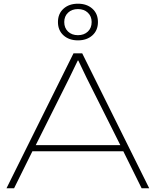

<svg xmlns="http://www.w3.org/2000/svg" viewBox="-20 -1017 842 1037"><path d="M479 -826Q449 -799 401 -799Q353 -799 323 -826Q293 -853 293 -898Q293 -943 323 -970Q353 -997 401 -997Q449 -997 479 -970Q509 -943 509 -898Q509 -853 479 -826ZM475 -898Q475 -929 454.5 -948.5Q434 -968 401 -968Q368 -968 347.5 -948.5Q327 -929 327 -898Q327 -866 347.5 -846.5Q368 -827 401 -827Q434 -827 454.5 -846.5Q475 -866 475 -898ZM15 0 377 -729H424L786 0H745L646 -200H155L56 0ZM173 -233H630L447 -598L403 -690H400L354 -595Z"/></svg>

Font: Mona Sans Expanded ExtraLight
Style: Regular
Weight: 200
Width: 7
Designer: Deni Anggara
Foundry: GitHub
Version: Version 1.001;gftools[0.9.33]